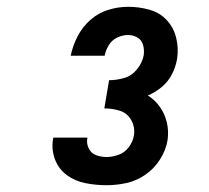

<svg xmlns="http://www.w3.org/2000/svg" viewBox="-20 -838 616 565"><path d="M294 -293Q323 -293 352.5 -299.5Q382 -306 408 -324Q434 -342 451 -369Q468 -396 473 -425Q477 -452 471 -477.5Q465 -503 450.5 -523.5Q436 -544 415 -557Q437 -566 456 -582Q475 -598 486 -619.5Q497 -641 501 -664Q506 -696 498.5 -726.5Q491 -757 470.5 -779Q450 -801 419.5 -809.5Q389 -818 357 -818Q328 -818 298.5 -809Q269 -800 245.5 -779Q222 -758 208 -730.5Q194 -703 188 -674H288Q291 -690 300 -705Q309 -720 325 -727.5Q341 -735 357 -735Q372 -735 384.5 -727.5Q397 -720 401 -705.5Q405 -691 403 -676Q399 -654 383.5 -634.5Q368 -615 345.5 -608.5Q323 -602 301 -602L287 -519Q311 -519 333 -512Q355 -505 366.5 -484Q378 -463 374 -439Q371 -421 359 -405Q347 -389 329 -382.5Q311 -376 294 -376Q277 -376 262.5 -381.5Q248 -387 241 -401.5Q234 -416 237 -431Q237 -432 237 -433H137Q137 -431 136 -429Q131 -397 142 -368.5Q153 -340 177 -322.5Q201 -305 231.5 -299Q262 -293 294 -293Z"/></svg>

Font: Iosevka Sparkle Extrabold
Style: Italic
Weight: 800
Italic angle: -9°
Designer: Belleve Invis
Foundry: Belleve Invis
Version: Version 4.5.0; ttfautohint (v1.8.3)